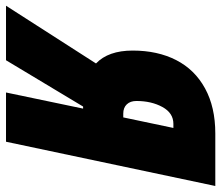

<svg xmlns="http://www.w3.org/2000/svg" viewBox="-138 -684 754 655"><g transform="rotate(90 239.5 -357.0)"><path d="M129 -307Q85 -349 85 -432Q85 -517 117.5 -580.5Q150 -644 214 -679Q278 -714 368 -714H547L396 0H228L283 -263H276L118 0H-68ZM313 -400 349 -571H335Q298 -571 277.5 -533.5Q257 -496 257 -445Q257 -424 268.5 -412Q280 -400 300 -400Z"/></g></svg>

Font: Noto Sans UI CondBlack
Style: Italic
Weight: 900
Width: 3
Italic angle: -12°
Designer: Monotype Design Team
Foundry: Monotype Imaging Inc.
Version: Version 1.001